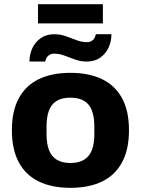

<svg xmlns="http://www.w3.org/2000/svg" viewBox="-20 -888 675 920"><path d="M317 12Q229 12 166.5 -18Q104 -48 70.5 -109.5Q37 -171 37 -264Q37 -357 70.5 -418Q104 -479 166.5 -509Q229 -539 317 -539Q406 -539 468.5 -509Q531 -479 564.5 -418Q598 -357 598 -264Q598 -171 564.5 -109.5Q531 -48 468.5 -18Q406 12 317 12ZM317 -107Q358 -107 383.5 -123Q409 -139 420.5 -169.5Q432 -200 432 -245V-282Q432 -327 420.5 -358Q409 -389 383.5 -404.5Q358 -420 317 -420Q277 -420 251.5 -404.5Q226 -389 214.5 -358Q203 -327 203 -282V-245Q203 -200 214.5 -169.5Q226 -139 251.5 -123Q277 -107 317 -107ZM121 -593Q121 -627 135 -657Q149 -687 175.5 -705.5Q202 -724 240 -724Q269 -724 295.5 -714.5Q322 -705 347 -695.5Q372 -686 397 -686Q414 -686 425 -696Q436 -706 439 -724H514Q514 -690 500.5 -660.5Q487 -631 460.5 -612Q434 -593 395 -593Q367 -593 340.5 -602.5Q314 -612 289 -621.5Q264 -631 239 -631Q223 -631 211.5 -621Q200 -611 197 -593ZM162 -776V-868H473V-776Z"/></svg>

Font: Archivo SemiBold ExtraBold
Style: Regular
Weight: 800
Version: Version 2.001